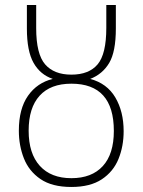

<svg xmlns="http://www.w3.org/2000/svg" viewBox="-20 -734 570 764"><path d="M264 10Q187 10 141 -21.5Q95 -53 75 -104Q55 -155 55 -214Q55 -301 91.5 -353Q128 -405 190 -420Q140 -437 113.5 -484Q87 -531 87 -620V-714H124V-622Q124 -519 159.5 -478Q195 -437 264 -437Q334 -437 368.5 -478Q403 -519 403 -623V-714H441V-621Q441 -528 414.5 -483.5Q388 -439 339 -420Q406 -402 439 -346Q472 -290 472 -212Q472 -152 451.5 -101.5Q431 -51 385 -20.5Q339 10 264 10ZM264 -25Q345 -25 389 -73Q433 -121 433 -213Q433 -401 264 -401Q181 -401 137.5 -353Q94 -305 94 -214Q94 -123 138.5 -74Q183 -25 264 -25Z"/></svg>

Font: Noto Sans Mono Condensed ExtraLight
Style: Regular
Weight: 200
Width: 3
Designer: Monotype Design Team
Foundry: Monotype Imaging Inc.
Version: Version 2.014; ttfautohint (v1.8.4.7-5d5b)